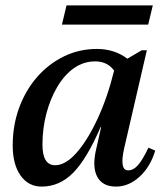

<svg xmlns="http://www.w3.org/2000/svg" viewBox="-20 -677 617 710"><path d="M134 13Q85 13 56 -28Q27 -69 27 -139Q27 -214 51 -279Q75 -344 117.5 -392.5Q160 -441 216.5 -468.5Q273 -496 338 -496Q403 -496 451 -460L504 -491H523L439 -128Q421 -47 454 -47Q473 -47 490 -66Q507 -85 529 -131L554 -120Q536 -60 496 -23.5Q456 13 409 13Q359 13 339.5 -23.5Q320 -60 336 -127L354 -207H352Q301 -89 250.5 -38Q200 13 134 13ZM137 -142Q137 -66 184 -66Q222 -66 262.5 -111.5Q303 -157 340 -236Q377 -315 402 -416Q377 -450 332 -450Q289 -450 253.5 -425Q218 -400 192 -356Q166 -312 151.5 -257Q137 -202 137 -142ZM209 -586 226 -657H545L528 -586Z"/></svg>

Font: Platypi
Style: Italic
Weight: 400
Italic angle: -13°
Designer: David Sargent
Foundry: Bolt Cutter Type
Version: Version 1.200; ttfautohint (v1.8.4.7-5d5b)